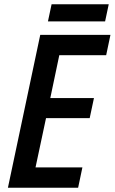

<svg xmlns="http://www.w3.org/2000/svg" viewBox="-20 -877 536 897"><path d="M168 -714H496L476 -619H257L215 -419H419L399 -325H195L146 -95H365L345 0H17ZM221 -857H488L471 -777H204Z"/></svg>

Font: Noto Sans UI NarrowMedium
Style: Italic
Weight: 500
Width: 4
Italic angle: -12°
Designer: Monotype Design Team
Foundry: Monotype Imaging Inc.
Version: Version 1.001